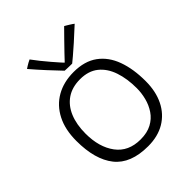

<svg xmlns="http://www.w3.org/2000/svg" viewBox="-213 -871 1013 1013"><g transform="rotate(-45 293.0 -365.0)"><path d="M300.5 18Q170.5 18 111.2 -56.5Q52 -131 52 -270Q52 -354.5 82.8 -414.2Q113.5 -474 169 -505.8Q224.5 -537.5 299 -537.5Q380.5 -537.5 432.5 -499.5Q484.5 -461.5 509.2 -393.5Q534 -325.5 534 -234.5Q534 -158 506 -101.2Q478 -44.5 425.8 -13.2Q373.5 18 300.5 18ZM297.5 -35.5Q347 -35.5 381 -53.8Q415 -72 435.5 -102.5Q456 -133 465.2 -169.2Q474.5 -205.5 474.5 -241.5Q474.5 -312 455.8 -367.5Q437 -423 397.5 -454.8Q358 -486.5 296 -486.5Q237 -486.5 196.2 -459Q155.5 -431.5 134.5 -381.2Q113.5 -331 113.5 -263Q113.5 -161.5 160.5 -98.5Q207.5 -35.5 297.5 -35.5ZM435 -744Q440.5 -741 447.5 -736.8Q454.5 -732.5 461.5 -728.2Q468.5 -724 474.2 -720Q480 -716 483 -713.5Q440 -673.5 408 -645Q376 -616.5 355.2 -599Q334.5 -581.5 325 -574Q316.5 -574 306.5 -574.2Q296.5 -574.5 287 -574.8Q277.5 -575 270.5 -575.5Q238.5 -609 205.2 -645Q172 -681 136.5 -722.5Q143 -727 150.2 -731.5Q157.5 -736 165.5 -740.5Q173.5 -745 181.5 -748.5Q196 -728.5 215 -704.8Q234 -681 252.8 -659.2Q271.5 -637.5 285.5 -621.8Q299.5 -606 304 -602.5H298Q311 -616.5 335.5 -642.2Q360 -668 387.2 -695.5Q414.5 -723 435 -744Z"/></g></svg>

Font: Grandstander Thin ExtraLight
Style: Regular
Weight: 250
Version: Version 1.200